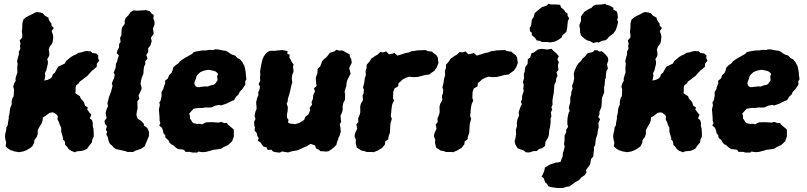

<svg xmlns="http://www.w3.org/2000/svg" viewBox="-20 -771 4192 997"><path d="M79.6 19.2 54.2 15.2 48 12.4 35 8.8 19.8 -1.2 9.2 -11.4 12.2 -31.4 8 -46.4 5.8 -61.8 7.4 -77.2 12 -93.8 13.2 -109.6 19.8 -119.6 21.2 -133.4 25.6 -155.6 25.2 -165.4 29.8 -182.4 31 -199 33.8 -212.2 40.6 -228 40.4 -243 44.2 -260.2 51.4 -272.8 51.8 -285 52.8 -307.4 48.6 -321 53 -336.8 61.2 -351.4 60.6 -363.8 65.2 -379.8 70.4 -395 69.6 -411.8 70 -427.4 71.8 -438.2 68.8 -453.8 73.4 -472.8 78.4 -489.4 77.8 -502.4 85.6 -518.4 83.8 -533.4 86.6 -544.8 82 -560.8 95.4 -576.2 95.8 -589.6 93.2 -607.4 95.2 -620.8 96.2 -650.4 101.2 -669 114.6 -681 130 -689.2 146.8 -697.2 163.6 -706 171 -708.6 190 -706.2 201.4 -702.4 211.6 -690.8 219.6 -686 232.6 -678 232.2 -670.8 240 -657.4 247 -649 247.6 -638.2 259.2 -625.4 248 -609.8 253.4 -595.2 256.6 -580.6 254.2 -556 249.2 -542.4 238.4 -529 233 -513.6 236 -497.6 235.6 -482 224.8 -462 228.6 -453.6 228.4 -438.6 224 -421.4 220.4 -405.2 213 -390.8 215.2 -378.2 212.8 -365.2 209.8 -352.6 228.2 -356.6 243.4 -364.8 250 -372 254.2 -385 265.6 -394.6 274.2 -411.4 283 -425.4 296.2 -431.2 316.2 -441.2 322.8 -453.6 337.8 -466.4 350.6 -476.4 362 -483.2 373.4 -487.6 386.2 -496.6 401.2 -498.8 417 -504 430.4 -506.2 443 -504.6 449 -505.2 460 -495.8 478.6 -493.4 490.4 -483.4 489.4 -468.8 495.6 -456.4 482.6 -439.4V-424.8L471.8 -415L458.2 -404.2L442.2 -387L435.2 -378.2L419 -366.2L408.6 -357.6L394.8 -348L388.2 -337.4L375 -327.2L372.4 -314.6L372.8 -297.8L370.8 -287.8L384.4 -278.2L394.8 -271.6L399.8 -258.4L408.4 -249.8L416.4 -239.8L421.6 -221.8L436.2 -213L432.4 -202.8L445.2 -185.4L454.2 -174.8L446.4 -157L457.6 -147.2L462.4 -130.4L461 -119.8L465 -104.4L466.2 -88.2L467 -72.2L466.4 -60L459.8 -47.6L456.8 -31L443 -14.2L432.4 1.2L418.6 8.6L405 12.6L378.8 14.8L369.2 19.8L349.4 12.2L337.2 4L328 -9.6L318.6 -18.6L316.8 -36L306 -48.6L308.2 -52.4L302.2 -71.8L298 -86.8L297.6 -108L291 -121.4L285.8 -137.2L278.8 -150.4L280.2 -167.6L274.4 -175.6L261.6 -184.6L253.4 -187.8L238 -185.2L225.4 -176.6L215 -167.8L202 -160.4L201.4 -147L196.8 -131L187.2 -116.6L175.6 -95.2L176.2 -78.6L171.6 -61.4L165.4 -52.6L158.4 -42.6L157.4 -30L148.6 -12.2L135.2 -1.2L116.6 9.2L100.6 15.4Z M641 18 633.4 14.4 607 8.6 581.8 3.2 569.2 -6 561.6 -15.2 551.2 -24 544.8 -36.6 539 -60.2 532.2 -72.8 536.4 -88.6 529.4 -96 535.2 -116.4 525 -127.6 522.6 -143 533.6 -158 528.4 -183.6 533.6 -203.8 541 -220 537.6 -234 546.2 -268 552.2 -282.8 558 -299.6 564.6 -326 560.4 -336.4 565.6 -351 571.6 -363 576 -382.4 570.2 -393.8 581 -420.8 581.8 -439 588.4 -452.2 590.6 -464.6 597.2 -483.2 586.2 -495.4 589.4 -509.4 598 -524.6 598.8 -543.2 606.2 -553 603.4 -574 610.6 -588.6 610.4 -601.2 613 -627.2 627.6 -647 627.4 -662.4 632.4 -677.8 646 -691 657.6 -707.4 672.4 -717.2 692.2 -715.4 724.6 -717.6 736.8 -718.6 757.2 -713.4 767.6 -699.8 778 -693.6 776.4 -673 781.8 -662 782.6 -644.8 774.2 -622.2 778.2 -596 763.6 -574.8 767.8 -557.2 760.4 -534 749.2 -520.6 750 -501.6 739.6 -485.4 746 -467.2 733.4 -451.6 735 -437.8 729.2 -428.4 726.4 -413.2 724.4 -387.4 715.6 -366.4 711.4 -347.6 710 -333.8 715 -319.8 714.8 -308 705.2 -287 699.4 -275.4 703.8 -258.4 693.2 -245 693.8 -223.8 694.6 -207.6 690.6 -192 688.4 -174.8 691.2 -162.6 696.2 -153.2 707 -147.6 714.6 -141.8 726.6 -128.6 727.6 -118.6 743.6 -108.2 751 -94.2 753.4 -84.4V-64.4L742 -37.4L731.2 -10.8L711.2 2.2L682.8 11.4L671.2 18.2Z M977.8 21 967.2 17.6 943 17.4 935.8 7.2 922.2 4.4 904.2 3.2 889.8 -7 878.4 -17.6 870.8 -20.6 860.6 -30 854 -43.8 839.2 -55.4 837.6 -69 828.4 -79.6 826.4 -93.2 820.6 -107.6 806.8 -119.4 812.8 -131.6 808.8 -144 808.2 -164.2 806.4 -186.6 804.8 -203 810.2 -224.4 807.4 -238.6 814.6 -250.2 819.2 -272.8 818.6 -292 828 -308.8 830.4 -319.6 838 -339.2 836.6 -351 851.4 -363.4 858 -380 872 -394.6 876.8 -408.8 879.2 -420.2 891.8 -432 907.6 -443.6 914.2 -452.8 927.8 -462.4 943.2 -471.8 964.2 -483.6 978.2 -491.4 986 -500.6 1003.8 -504.6 1030.4 -509 1051.8 -509.4 1066.8 -512.2 1088.4 -511.2 1095.2 -514.6H1110.8L1135.6 -509.2L1149.8 -507.8L1162.2 -502.4L1172 -495.2L1182.4 -488.4L1200.8 -482.4L1212.6 -470L1226.6 -462.6L1238.2 -448.6L1242.8 -439.8L1249.4 -427.6L1253.4 -409.4L1256.2 -393.6L1256.4 -383.4L1259.8 -359.2L1253.2 -349.2L1254.2 -332.4L1247.2 -321.8L1238.4 -308.2L1224.8 -294.6L1219 -280.6L1205.6 -268.6L1195.8 -251.4L1178.6 -244.4L1154.2 -232.4L1128 -223.4L1117.6 -226.2L1098.2 -222.4L1077 -213L1061.6 -212.6L1046.4 -213L1027.6 -210L1014.6 -210.8L986 -206.8L975 -195.4L962.4 -181L966.2 -168.6L966.4 -155.6L972.2 -147.6L978.6 -136.4L985.4 -131.2L1005.4 -127L1013.2 -128.6L1030.6 -125.4L1038.2 -130.6L1049.8 -135.8L1078.4 -136.6L1104 -135.2L1112 -134L1129.6 -138L1144.4 -131.8L1159.2 -132.8L1162 -125.4L1181 -109.6L1193.8 -98.4L1194.2 -84.2V-62.4L1185 -36.6L1177.4 -29.8L1164.4 -17.8L1141.4 -7.4L1127.8 1.2L1105.4 5L1087.6 6.8L1072 11.8L1048.8 17.8L1032.8 19.2L1009.8 16.2L1004.4 21.2ZM1005.8 -318.4H1014.2L1026.6 -320.8L1033.4 -320.6L1041.8 -322.6L1057.4 -321.6L1068 -325.4L1077 -328.6L1088.2 -330L1097.4 -336.4L1102.8 -344.2L1110.2 -355.2L1107.4 -371.4L1109 -379.2L1112.6 -386.4L1107.2 -393.6L1099 -399.8L1090.2 -403.4L1081.6 -404.8L1070.4 -407.8L1058 -408L1041 -404.6L1033.2 -402.2L1020 -396.2L1013 -390L1006.4 -383.6L1000 -374L997 -361.2L992.8 -352.4L989 -339.2L990.8 -331.4L996 -322.4Z M1432.8 21.6 1412.4 19.4 1397.4 15.4 1388.8 6.4 1369.8 7.4 1364.2 -5.8 1348.6 -9.4 1339 -21.4 1334 -30 1318.4 -41 1323.6 -53 1315.4 -66.4 1314.6 -77.4 1302 -93.6 1303.6 -110.4 1300 -122.4 1299.6 -138.6 1306.6 -153 1301.8 -169.4 1305.8 -189.4 1312.4 -205.4 1311.8 -218.4 1310 -240 1315.8 -264 1322 -276.6 1320.8 -291.2 1328.4 -308.4 1329.4 -322.6 1323 -333.8 1331.2 -352.4 1330.2 -367 1331.8 -386.2 1330.4 -398.8 1333 -415 1338 -442 1343.2 -463.4 1349.8 -478 1357.6 -489.4 1366.8 -499.2 1381.8 -507.4 1407.8 -507 1423 -509.4 1434.4 -509.8 1445.6 -511 1473.4 -506 1471.8 -492 1484.2 -486.8 1482.6 -471.8 1490.8 -459 1495 -449 1504.6 -435.8 1501.6 -424.6 1503 -411.2 1504.4 -398.2 1497.2 -381.8 1495.2 -362.6 1497.8 -342.4 1493.4 -329.6 1490.2 -314.4 1486 -296 1481.8 -279.6 1475 -259 1474.2 -244.8 1468.2 -233.2 1474.8 -214.6 1473.4 -194.8 1470 -175.6 1470.2 -159.6 1478.6 -148 1474.8 -136 1486.2 -129.4 1512.6 -126.4 1533.6 -132.4 1553.4 -144.2 1559.8 -149.2 1565.6 -164.6 1580.8 -176.4 1591 -198.6 1587.8 -211.2 1600.4 -227.6 1597.8 -240.6 1605 -258 1606.4 -277.4 1615.6 -296.2 1610.4 -312.8 1624 -324.4 1621.6 -339.4 1620.4 -354.8 1620 -368.6 1628.2 -390.8 1629.2 -412.4 1643 -426.4 1646.4 -436 1653 -453.6 1664.8 -465.4 1674.8 -473.6 1684.6 -485.8 1693 -496.8 1716.2 -503.8 1725.6 -512.2 1742.4 -508.4 1759.6 -508.6 1770 -502.8 1783.6 -495 1795.8 -488.6 1797.4 -474.6 1803.8 -464.4 1806.6 -445.2 1793.2 -417.2 1797.8 -399.4 1800.4 -388.6 1791.4 -370.4 1784.2 -356.8 1779.6 -342 1778.6 -324.6 1775 -314.6 1769.2 -294 1772 -284 1771.8 -265.2 1771.4 -253 1763.2 -238 1759 -217.8 1759.8 -200.8 1754.4 -183 1748.2 -170.4 1749.6 -152.6 1751.6 -138.6 1744.4 -126.6 1748 -107 1749.6 -86.4 1744.6 -68.8 1738.6 -58.2 1735.8 -47.2 1729.6 -31.8 1727.2 -19.8 1715.8 -7.2 1700.2 5 1686.2 14.2 1675 16 1641.4 13.6 1639.6 8.6 1621 -0.4 1616.2 -15.4 1593 -24 1575.4 -12.8 1557.2 -5.2 1540.2 2.6 1528 8.4 1515.4 11.2 1493 15.2 1475.2 20.8 1445.2 15.4Z M1884.8 18.4 1870.4 13 1856.4 10.8 1848 5.2 1832.8 -4.4 1826.8 -29.2 1828.2 -44.8 1820.8 -63.4 1824 -79.2 1834.6 -102.6 1830.6 -125.4 1840.8 -136.6 1839.6 -156.2 1846.8 -172.4 1851 -188 1850.4 -218.6 1853.8 -231.6 1865 -251.8 1862.8 -273.6 1868.2 -286.4 1869.6 -306 1865 -315.6 1871.8 -344.2 1874.2 -363.6 1879.6 -380.6 1878.2 -403.2 1883.6 -417.4 1883.8 -434.4 1897 -449.6 1909.4 -468 1917.4 -472.4 1929.2 -481.4 1938.6 -485.6 1955 -501 1970 -499 1985.6 -504 2000 -489.2 2019.2 -492.6 2028 -496.4 2043.8 -482.2 2064.2 -488.2 2086.4 -495.8 2101.8 -498.4 2118.8 -505.4 2128 -506 2147.4 -509.4 2182.8 -510.8H2192.2L2199 -506L2222.6 -502.8L2231.4 -495.4L2245.8 -484.6L2253.2 -472.6L2254.4 -461L2257 -444.6L2248 -421L2236.2 -404L2219 -392L2209.4 -384.2L2186.4 -381.2L2164.4 -375.4L2149.6 -371.6L2129.8 -370.4L2114 -371.4L2106.2 -373L2087.4 -367.2L2071.2 -358.6L2059.6 -347.6L2049.4 -339.2L2047.6 -322.8L2028.2 -311.4L2022 -293.6L2020.8 -261.4L2026 -249.4L2017.6 -231.4L2014.8 -219.4L2012.2 -198.4L2011.6 -187L2009 -169.4L2014.6 -153.4L2010.8 -141L2007.2 -126.4L2006 -107L2004.8 -82.2L1997 -59.8L1996.2 -47.8L1980.8 -36.8L1979.2 -21.2L1964 -2.6L1950.6 4.8L1940.8 11L1920.2 19.4L1913.6 18.4Z M2296.8 18.4 2282.4 13 2268.4 10.8 2260 5.2 2244.8 -4.4 2238.8 -29.2 2240.2 -44.8 2232.8 -63.4 2236 -79.2 2246.6 -102.6 2242.6 -125.4 2252.8 -136.6 2251.6 -156.2 2258.8 -172.4 2263 -188 2262.4 -218.6 2265.8 -231.6 2277 -251.8 2274.8 -273.6 2280.2 -286.4 2281.6 -306 2277 -315.6 2283.8 -344.2 2286.2 -363.6 2291.6 -380.6 2290.2 -403.2 2295.6 -417.4 2295.8 -434.4 2309 -449.6 2321.4 -468 2329.4 -472.4 2341.2 -481.4 2350.6 -485.6 2367 -501 2382 -499 2397.6 -504 2412 -489.2 2431.2 -492.6 2440 -496.4 2455.8 -482.2 2476.2 -488.2 2498.4 -495.8 2513.8 -498.4 2530.8 -505.4 2540 -506 2559.4 -509.4 2594.8 -510.8H2604.2L2611 -506L2634.6 -502.8L2643.4 -495.4L2657.8 -484.6L2665.2 -472.6L2666.4 -461L2669 -444.6L2660 -421L2648.2 -404L2631 -392L2621.4 -384.2L2598.4 -381.2L2576.4 -375.4L2561.6 -371.6L2541.8 -370.4L2526 -371.4L2518.2 -373L2499.4 -367.2L2483.2 -358.6L2471.6 -347.6L2461.4 -339.2L2459.6 -322.8L2440.2 -311.4L2434 -293.6L2432.8 -261.4L2438 -249.4L2429.6 -231.4L2426.8 -219.4L2424.2 -198.4L2423.6 -187L2421 -169.4L2426.6 -153.4L2422.8 -141L2419.2 -126.4L2418 -107L2416.8 -82.2L2409 -59.8L2408.2 -47.8L2392.8 -36.8L2391.2 -21.2L2376 -2.6L2362.6 4.8L2352.8 11L2332.2 19.4L2325.6 18.4Z M2729.8 20.4 2711 20 2699.8 10.4 2669.4 0 2663.6 -7.8 2656 -21.6 2652.2 -38.2 2656.2 -50 2660 -75.6 2658.6 -96.2 2664.8 -117.2 2663.6 -132.4 2667.2 -151.4 2675.2 -171.2 2673.6 -189.2 2683.2 -217.6 2689.8 -230.6 2684.8 -242.6 2691 -256.4 2691.4 -273.8 2699.8 -298.8 2697.2 -310 2699.8 -330.2 2695.4 -344.2 2701.4 -366 2700 -386.2 2704.4 -398.8 2707.6 -422.2 2719.6 -439.2 2721 -463.8 2733.2 -472.4 2739.6 -494 2751.6 -498.4 2774 -514.2 2792.2 -517.4 2821.4 -513.8 2843.6 -517.6 2853.2 -507.8 2868.4 -494.8 2882 -479 2874.2 -463.2 2882 -447.4 2877.2 -434 2879.8 -408 2869.8 -395.4 2874.8 -376.6 2868.6 -364.6 2865.6 -344.4 2858.8 -331.4 2856.8 -306.2 2855.6 -289.8 2852.8 -273.6 2850 -258 2848.4 -247.4 2849.4 -228.6 2843 -213.2 2847.6 -202.8 2840.6 -186.8 2843.4 -167.2 2839 -155.4 2839.4 -136 2836 -110.4 2832.6 -97.6 2830 -70.8 2826.6 -57.8 2812.6 -34.8 2810.2 -13.4 2794.8 -1.2 2780 2.4 2767.6 13.2 2749.2 13.8ZM2793.8 -552.8 2784.6 -558.8 2766.8 -561 2759 -574 2741.2 -588.8 2741.8 -601 2731.6 -608.8 2730.8 -627.4 2737.4 -636.2 2741.6 -668.2 2751.4 -683.2 2756.6 -703.2 2775.4 -719.4 2794.6 -734.4 2817.8 -741 2829 -751.4 2842 -747.8H2866L2888.8 -746L2893.2 -732.4L2908.8 -719.8L2915.8 -708.2L2927 -700.8L2927.4 -688L2935.4 -676.8L2928.6 -660.4L2925.2 -627.2L2920.8 -605.2L2900.2 -587.6L2897.2 -577L2880.4 -564.6L2861.4 -555L2836.8 -550.8L2821.2 -552.8Z M2891.8 68.6 2895.8 55.6 2901.4 42.2 2903.2 24.2 2908.2 7.4 2912.2 -8.4 2909 -23.6 2911.6 -44.4V-67.2L2920 -83.4L2919.6 -96.6L2929.6 -112L2926 -127.8V-141L2927.2 -159.6L2932.8 -185.2L2938.4 -194.6L2933.8 -209.6L2937 -225.6L2941.2 -239V-264.6L2946.4 -280.2L2946.6 -293L2953 -310.6L2950.6 -325.4L2957.6 -344.4L2961.8 -364.8L2959.2 -388.2L2964.2 -406.4L2971.4 -421L2975.6 -430.8L2985 -443.4L2997.8 -455.2L3004.4 -466.2L3016.6 -476.8L3025.4 -487.2L3032.2 -494.6L3059.4 -500.8L3066 -509.8L3081 -510.2L3091.8 -503.2L3104.4 -505.4L3121.6 -490.8L3135.6 -474.4L3139 -457.8L3131.8 -436.6L3136.6 -415.8L3128.8 -401.6L3126.8 -385.2L3125.6 -366.8L3121.8 -357.8L3119.4 -328L3116.8 -317L3117.4 -291.6L3111.2 -275.6L3105.8 -263L3104.6 -240.6L3103.8 -223.6L3101.8 -211.8L3092.8 -191.4V-178L3086.6 -163.6L3096.2 -151.4L3087.2 -132.6L3088.8 -109.6L3085.2 -96.2L3081.6 -72.4L3074.4 -50.6L3072.4 -37.2L3070.4 -16.8L3063.8 -6.6L3064.2 8.4L3061.6 27.6L3061.2 40.2L3049.4 54.4L3044.2 81.8L3037.2 92.8L3022.4 112.8L3025.6 124.2L3015.6 139L2998 150.6L2986.8 164.2L2965.4 176L2943.6 192.4L2935.2 197.8L2922.4 198.6L2903.6 205.2L2870 205L2865.4 203.8L2844.8 201.4L2826.8 196.4L2821.4 184.8L2811 175.8L2802.8 153.2L2792 146.6L2800.6 130.6L2807.2 112L2809.4 99L2822.6 91.4L2836.6 83L2856 77L2868.4 72.6L2874.2 73.4ZM3059.8 -547.8 3045.2 -556.8 3028.2 -561.6 3016 -570 2997.8 -586 2992 -603.8 2992.2 -616 2988.2 -640.6 2997.6 -663.6 2996.6 -684.4 3004.2 -696.2 3016.4 -711.2 3039 -725 3050.6 -729.6 3061.2 -741 3073.6 -746.4 3102 -747.4 3122.4 -751.4 3128 -746 3143.4 -743 3164.8 -730.8 3165.2 -720.8 3181.4 -713 3185.8 -702.8 3188.8 -679 3184.6 -670.4 3189.8 -655 3183.4 -632.6 3177.6 -615 3165.6 -597.8 3140.8 -579 3135.6 -571.4 3125 -562.2 3106.2 -559.2 3088.6 -550 3081 -552.4Z M3237.6 19.2 3212.2 15.2 3206 12.4 3193 8.8 3177.8 -1.2 3167.2 -11.4 3170.2 -31.4 3166 -46.4 3163.8 -61.8 3165.4 -77.2 3170 -93.8 3171.2 -109.6 3177.8 -119.6 3179.2 -133.4 3183.6 -155.6 3183.2 -165.4 3187.8 -182.4 3189 -199 3191.8 -212.2 3198.6 -228 3198.4 -243 3202.2 -260.2 3209.4 -272.8 3209.8 -285 3210.8 -307.4 3206.6 -321 3211 -336.8 3219.2 -351.4 3218.6 -363.8 3223.2 -379.8 3228.4 -395 3227.6 -411.8 3228 -427.4 3229.8 -438.2 3226.8 -453.8 3231.4 -472.8 3236.4 -489.4 3235.8 -502.4 3243.6 -518.4 3241.8 -533.4 3244.6 -544.8 3240 -560.8 3253.4 -576.2 3253.8 -589.6 3251.2 -607.4 3253.2 -620.8 3254.2 -650.4 3259.2 -669 3272.6 -681 3288 -689.2 3304.8 -697.2 3321.6 -706 3329 -708.6 3348 -706.2 3359.4 -702.4 3369.6 -690.8 3377.6 -686 3390.6 -678 3390.2 -670.8 3398 -657.4 3405 -649 3405.6 -638.2 3417.2 -625.4 3406 -609.8 3411.4 -595.2 3414.6 -580.6 3412.2 -556 3407.2 -542.4 3396.4 -529 3391 -513.6 3394 -497.6 3393.6 -482 3382.8 -462 3386.6 -453.6 3386.4 -438.6 3382 -421.4 3378.4 -405.2 3371 -390.8 3373.2 -378.2 3370.8 -365.2 3367.8 -352.6 3386.2 -356.6 3401.4 -364.8 3408 -372 3412.2 -385 3423.6 -394.6 3432.2 -411.4 3441 -425.4 3454.2 -431.2 3474.2 -441.2 3480.8 -453.6 3495.8 -466.4 3508.6 -476.4 3520 -483.2 3531.4 -487.6 3544.2 -496.6 3559.2 -498.8 3575 -504 3588.4 -506.2 3601 -504.6 3607 -505.2 3618 -495.8 3636.6 -493.4 3648.4 -483.4 3647.4 -468.8 3653.6 -456.4 3640.6 -439.4V-424.8L3629.8 -415L3616.2 -404.2L3600.2 -387L3593.2 -378.2L3577 -366.2L3566.6 -357.6L3552.8 -348L3546.2 -337.4L3533 -327.2L3530.4 -314.6L3530.8 -297.8L3528.8 -287.8L3542.4 -278.2L3552.8 -271.6L3557.8 -258.4L3566.4 -249.8L3574.4 -239.8L3579.6 -221.8L3594.2 -213L3590.4 -202.8L3603.2 -185.4L3612.2 -174.8L3604.4 -157L3615.6 -147.2L3620.4 -130.4L3619 -119.8L3623 -104.4L3624.2 -88.2L3625 -72.2L3624.4 -60L3617.8 -47.6L3614.8 -31L3601 -14.2L3590.4 1.2L3576.6 8.6L3563 12.6L3536.8 14.8L3527.2 19.8L3507.4 12.2L3495.2 4L3486 -9.6L3476.6 -18.6L3474.8 -36L3464 -48.6L3466.2 -52.4L3460.2 -71.8L3456 -86.8L3455.6 -108L3449 -121.4L3443.8 -137.2L3436.8 -150.4L3438.2 -167.6L3432.4 -175.6L3419.6 -184.6L3411.4 -187.8L3396 -185.2L3383.4 -176.6L3373 -167.8L3360 -160.4L3359.4 -147L3354.8 -131L3345.2 -116.6L3333.6 -95.2L3334.2 -78.6L3329.6 -61.4L3323.4 -52.6L3316.4 -42.6L3315.4 -30L3306.6 -12.2L3293.2 -1.2L3274.6 9.2L3258.6 15.4Z M3849.8 21 3839.2 17.6 3815 17.4 3807.8 7.2 3794.2 4.4 3776.2 3.2 3761.8 -7 3750.4 -17.6 3742.8 -20.6 3732.6 -30 3726 -43.8 3711.2 -55.4 3709.6 -69 3700.4 -79.6 3698.4 -93.2 3692.6 -107.6 3678.8 -119.4 3684.8 -131.6 3680.8 -144 3680.2 -164.2 3678.4 -186.6 3676.8 -203 3682.2 -224.4 3679.4 -238.6 3686.6 -250.2 3691.2 -272.8 3690.6 -292 3700 -308.8 3702.4 -319.6 3710 -339.2 3708.6 -351 3723.4 -363.4 3730 -380 3744 -394.6 3748.8 -408.8 3751.2 -420.2 3763.8 -432 3779.6 -443.6 3786.2 -452.8 3799.8 -462.4 3815.2 -471.8 3836.2 -483.6 3850.2 -491.4 3858 -500.6 3875.8 -504.6 3902.4 -509 3923.8 -509.4 3938.8 -512.2 3960.4 -511.2 3967.2 -514.6H3982.8L4007.6 -509.2L4021.8 -507.8L4034.2 -502.4L4044 -495.2L4054.4 -488.4L4072.8 -482.4L4084.6 -470L4098.6 -462.6L4110.2 -448.6L4114.8 -439.8L4121.4 -427.6L4125.4 -409.4L4128.2 -393.6L4128.4 -383.4L4131.8 -359.2L4125.2 -349.2L4126.2 -332.4L4119.2 -321.8L4110.4 -308.2L4096.8 -294.6L4091 -280.6L4077.6 -268.6L4067.8 -251.4L4050.6 -244.4L4026.2 -232.4L4000 -223.4L3989.6 -226.2L3970.2 -222.4L3949 -213L3933.6 -212.6L3918.4 -213L3899.6 -210L3886.6 -210.8L3858 -206.8L3847 -195.4L3834.4 -181L3838.2 -168.6L3838.4 -155.6L3844.2 -147.6L3850.6 -136.4L3857.4 -131.2L3877.4 -127L3885.2 -128.6L3902.6 -125.4L3910.2 -130.6L3921.8 -135.8L3950.4 -136.6L3976 -135.2L3984 -134L4001.6 -138L4016.4 -131.8L4031.2 -132.8L4034 -125.4L4053 -109.6L4065.8 -98.4L4066.2 -84.2V-62.4L4057 -36.6L4049.4 -29.8L4036.4 -17.8L4013.4 -7.4L3999.8 1.2L3977.4 5L3959.6 6.8L3944 11.8L3920.8 17.8L3904.8 19.2L3881.8 16.2L3876.4 21.2ZM3877.8 -318.4H3886.2L3898.6 -320.8L3905.4 -320.6L3913.8 -322.6L3929.4 -321.6L3940 -325.4L3949 -328.6L3960.2 -330L3969.4 -336.4L3974.8 -344.2L3982.2 -355.2L3979.4 -371.4L3981 -379.2L3984.6 -386.4L3979.2 -393.6L3971 -399.8L3962.2 -403.4L3953.6 -404.8L3942.4 -407.8L3930 -408L3913 -404.6L3905.2 -402.2L3892 -396.2L3885 -390L3878.4 -383.6L3872 -374L3869 -361.2L3864.8 -352.4L3861 -339.2L3862.8 -331.4L3868 -322.4Z"/></svg>

Font: Winky Rough
Style: Italic
Weight: 400
Italic angle: -8.97852°
Designer: Simon Atzbach
Foundry: typofactur
Version: Version 1.206